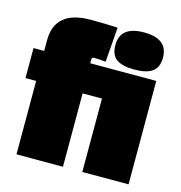

<svg xmlns="http://www.w3.org/2000/svg" viewBox="-99 -745 787 834"><g transform="rotate(15 294.5 -327.5)"><path d="M553 0H345V-330H258V0H49V-330H1V-465H49V-513Q49 -648 210 -648Q272 -648 331 -645L319 -489Q280 -492 268 -492Q256 -492 256 -482V-465H553ZM341 -570Q341 -655 448 -655Q555 -655 555 -570Q555 -526 528.5 -507Q502 -488 448 -488Q394 -488 367.5 -506.5Q341 -525 341 -570Z"/></g></svg>

Font: Passion One
Style: Bold
Weight: 700
Designer: Alejandro Lo Celso
Foundry: Fontstage
Version: Version 1.002